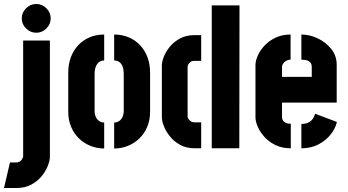

<svg xmlns="http://www.w3.org/2000/svg" viewBox="-62 -743 1746 962"><path d="M-42 199 -12 71H17Q33 71 40.5 64Q48 57 51 50Q54 43 54 42V-540H188V42Q188 61 177.5 88Q167 115 146.5 140Q126 165 94.5 182Q63 199 21 199ZM120 -579Q90 -579 68.5 -600.5Q47 -622 47 -651Q47 -680 68.5 -701.5Q90 -723 120 -723Q149 -723 170.5 -701.5Q192 -680 192 -651Q192 -622 170.5 -600.5Q149 -579 120 -579Z M460 1Q424 1 391.5 -12Q359 -25 334 -49Q309 -73 294.5 -107Q280 -141 280 -183V-379Q280 -421 293 -456Q306 -491 330 -516.5Q354 -542 387 -556Q420 -570 460 -570V-440Q445 -440 434.5 -432Q424 -424 418 -409Q412 -394 412 -373V-188Q412 -171 418 -157.5Q424 -144 435 -136.5Q446 -129 460 -129ZM510 1V-129Q524 -129 535 -136.5Q546 -144 552 -157.5Q558 -171 558 -188V-373Q558 -394 552.5 -409Q547 -424 536 -432Q525 -440 510 -440V-570Q550 -570 583 -556Q616 -542 640 -516.5Q664 -491 677 -456Q690 -421 690 -379V-183Q690 -141 675.5 -107Q661 -73 636 -49Q611 -25 578.5 -12Q546 1 510 1Z M915 0Q872 0 841 -17Q810 -34 789.5 -59.5Q769 -85 759 -111Q749 -137 749 -155V-415Q749 -433 759 -459Q769 -485 789.5 -509.5Q810 -534 840.5 -550.5Q871 -567 913 -567H946V-438H913Q898 -438 890.5 -431.5Q883 -425 880.5 -418Q878 -411 878 -410V-157Q878 -156 881 -149.5Q884 -143 892 -136.5Q900 -130 915 -130H946V0ZM999 0V-716H1138L1137 0Z M1395 0Q1351 0 1317.5 -16.5Q1284 -33 1262 -58Q1240 -83 1229 -109Q1218 -135 1218 -155V-417Q1218 -437 1229 -463Q1240 -489 1262.5 -513.5Q1285 -538 1318 -554Q1351 -570 1394 -570V-444Q1381 -444 1371.5 -438Q1362 -432 1356.5 -424Q1351 -416 1351 -408V-358H1500V-407Q1500 -423 1492 -431Q1484 -439 1472 -441.5Q1460 -444 1448 -444V-570Q1489 -570 1529.5 -551Q1570 -532 1597.5 -498Q1625 -464 1625 -418V-229H1351V-155Q1351 -148 1355 -140.5Q1359 -133 1368.5 -128Q1378 -123 1395 -123ZM1448 0V-122Q1469 -122 1483 -129Q1497 -136 1505 -147.5Q1513 -159 1517 -173L1626 -132Q1619 -100 1595 -69.5Q1571 -39 1533.5 -19.5Q1496 0 1448 0Z"/></svg>

Font: Stick No Bills ExtraLight ExtraBold
Style: Regular
Weight: 800
Version: Version 2.000